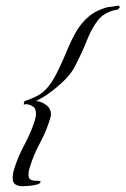

<svg xmlns="http://www.w3.org/2000/svg" viewBox="-20 -575 436 667"><path d="M58 72Q44 72 34 66Q24 60 24 43Q24 37 25 29.5Q26 22 29 13Q42 -30 65.5 -73.5Q89 -117 102 -160Q105 -172 105 -180Q105 -199 93 -206Q81 -213 70 -213Q68 -213 66 -212.5Q64 -212 62 -212L65 -224Q94 -233 114 -244.5Q134 -256 150.5 -277.5Q167 -299 184 -335Q200 -368 213.5 -401Q227 -434 244 -464Q261 -494 287 -516.5Q313 -539 353 -550Q357 -550 370.5 -552Q384 -554 388 -555H390Q396 -555 396 -550Q396 -549 392.5 -545Q389 -541 384 -541Q343 -533 321 -505.5Q299 -478 282.5 -436Q266 -394 239 -342Q227 -319 202.5 -295Q178 -271 151.5 -252Q125 -233 105 -224Q123 -223 140 -210.5Q157 -198 157 -178Q157 -175 156.5 -172Q156 -169 155 -166Q142 -121 119 -78.5Q96 -36 83 8Q79 20 79 31Q79 46 87 49.5Q95 53 104 53H111Q121 53 121 56Q121 63 106.5 66.5Q92 70 77 71Q62 72 58 72Z"/></svg>

Font: Birthstone
Style: Regular
Weight: 400
Designer: Robert E. Leuschke
Foundry: Robert E. Leuschke
Version: Version 1.013; ttfautohint (v1.8.3)